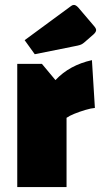

<svg xmlns="http://www.w3.org/2000/svg" viewBox="-20 -759 410 779"><path d="M150 -500 205 -434Q234 -465 271 -485Q308 -505 353 -515L365 -321Q350 -320 326.5 -313Q303 -306 282 -297.5Q261 -289 250 -281V0H50V-500ZM121 -539 80 -596 269 -735Q274 -739 280 -739Q288 -739 298 -728L361 -654Q370 -644 370 -637Q370 -629 359 -619L321 -586Q315 -581 309.5 -578.5Q304 -576 295 -574Z"/></svg>

Font: Changa ExtraBold
Style: Regular
Weight: 800
Designer: Eduardo Rodriguez Tunni
Foundry: Eduardo Rodriguez Tunni
Version: Version 3.002; ttfautohint (v1.8.2)